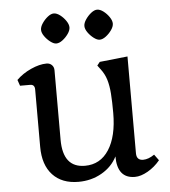

<svg xmlns="http://www.w3.org/2000/svg" viewBox="-53 -772 737 834"><g transform="rotate(-5 316.0 -355.0)"><path d="M256 14Q184 14 143.5 -29.5Q103 -73 103 -152V-402Q103 -424 83 -424H39L30 -450Q56 -476 93.5 -493Q131 -510 162 -510Q176 -510 185 -501Q194 -492 194 -478V-175Q194 -53 290 -53Q357 -53 394.5 -111Q432 -169 432 -271Q432 -320 429.5 -355Q427 -390 419 -416.5Q411 -443 393 -466L381 -482L393 -497L515 -510V-88Q515 -57 544 -57Q567 -57 593 -75L612 -49Q589 -21 558.5 -3.5Q528 14 502 14Q425 14 425 -82Q403 -38 357.5 -12Q312 14 256 14ZM401 -593Q390 -593 375.5 -604Q361 -615 350.5 -630Q340 -645 340 -658Q340 -671 350.5 -686.5Q361 -702 375 -713Q389 -724 401 -724Q414 -724 428.5 -713Q443 -702 453.5 -686.5Q464 -671 464 -658Q464 -645 453.5 -630Q443 -615 428.5 -604Q414 -593 401 -593ZM212 -593Q201 -593 186.5 -604Q172 -615 161.5 -630Q151 -645 151 -658Q151 -671 161.5 -686.5Q172 -702 186 -713Q200 -724 212 -724Q225 -724 239.5 -713Q254 -702 264.5 -686.5Q275 -671 275 -658Q275 -645 264.5 -630Q254 -615 239.5 -604Q225 -593 212 -593Z"/></g></svg>

Font: Gabriela
Style: Regular
Weight: 400
Designer: Eduardo Rodriguez Tunni
Foundry: Eduardo Rodriguez Tunni
Version: Version 2.001;gftools[0.9.26]